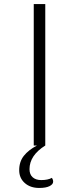

<svg xmlns="http://www.w3.org/2000/svg" viewBox="-20 -720 390 950"><path d="M147 -700H204V0H147ZM75 122Q75 80 98 51Q121 22 163 0H204Q126 49 126 117Q126 143 141.5 157Q157 171 184 171Q217 171 237 160Q243 169 243 179Q243 192 225 201Q207 210 174 210Q130 210 102.5 185.5Q75 161 75 122Z"/></svg>

Font: Krub Light
Style: Regular
Weight: 300
Designer: Ekaluck Peanpanawate
Foundry: Cadson Demak Co.,Ltd.
Version: Version 1.000; ttfautohint (v1.6)